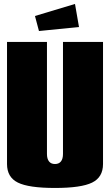

<svg xmlns="http://www.w3.org/2000/svg" viewBox="-20 -930 550 960"><path d="M174.8 -774.9 154.8 -850.1 355 -910.2 375 -794.9ZM15.1 -720.2H214.8V-160.2Q214.8 -135.7 225.1 -122.8Q235.4 -109.9 254.9 -109.9Q274.4 -109.9 284.7 -122.8Q294.9 -135.7 294.9 -160.2V-720.2H495.1V-109.9Q495.1 -43.9 440.7 -17.1Q386.2 9.8 254.9 9.8Q123.5 9.8 69.3 -17.1Q15.1 -43.9 15.1 -109.9Z"/></svg>

Font: Mikodacs
Style: Regular
Weight: 400
Designer: gluk (gluksza@wp.pl)
Foundry: gluk (gluksza@wp.pl)
Version: Version 0.28